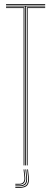

<svg xmlns="http://www.w3.org/2000/svg" viewBox="-20 -820 254 952"><path d="M10 -796V-800H204V-796ZM105 0V-788H10V-792H204V-788H109V0ZM97 0V-780H10V-784H101V0ZM113 0V-784H204V-780H117V0ZM114.8 20H118.8L122.8 56.8Q126 86.2 115.1 98.9Q104.2 111.5 76 111.5H56V107.5H76Q102 107.5 111.9 95.8Q121.8 84 118.8 56.8ZM96.8 20H100.8L104.8 56.8Q109 95.5 76 95.5H56V91.5H76Q104.5 91.5 100.8 56.8ZM105.8 20H109.8L113.8 56.8Q116.5 81.8 107.8 92.6Q99 103.5 76 103.5H56V99.5H76Q96.8 99.5 104.5 89.6Q112.2 79.8 109.8 56.8Z"/></svg>

Font: Big Shoulders Inline Display Thin
Style: Regular
Weight: 100
Designer: Patric King
Foundry: XO Type Co
Version: Version 1.000